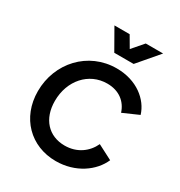

<svg xmlns="http://www.w3.org/2000/svg" viewBox="-229 -1164 1248 1332"><g transform="rotate(30 395.0 -497.5)"><path d="M414 12C572 12 693 -76 739 -182L621 -243C586 -167 513 -112 414 -112C285 -112 201 -204 201 -347C201 -511 310 -633 457 -633C553 -633 616 -581 640 -505L765 -560C733 -665 623 -757 461 -757C233 -757 65 -573 65 -347C65 -135 213 12 414 12ZM297 -1007 391 -842H546L687 -1007H548L471 -918L419 -1007Z"/></g></svg>

Font: Mluvka Bold
Style: Italic
Weight: 700
Italic angle: -8°
Designer: Modified by Jiří Krblich, Original typeface by Gumpita Rahayu
Foundry: Gumpita Rahayu & Jiří Krblich
Version: Version 2.000;Glyphs 3.1.1 (3134)